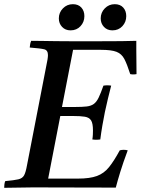

<svg xmlns="http://www.w3.org/2000/svg" viewBox="-32 -896 674 917"><path d="M-12 1Q-12 -6 -11 -15Q-10 -24 -7 -31Q36 -35 55.5 -39.5Q75 -44 83 -58.5Q91 -73 97 -107L189 -581Q193 -599 195 -612Q197 -625 197 -633Q197 -656 179.5 -660.5Q162 -665 110 -669Q111 -677 112 -684.5Q113 -692 117 -701Q136 -701 167.5 -700.5Q199 -700 236 -699.5Q273 -699 306 -699H443Q504 -699 547.5 -699.5Q591 -700 619 -701V-657Q619 -630 619.5 -602Q620 -574 620 -542Q604 -539 590 -542Q575 -589 562 -614Q549 -639 524.5 -648.5Q500 -658 451 -658H317L264 -385H325Q361 -385 382 -387.5Q403 -390 416 -399.5Q429 -409 439 -429.5Q449 -450 462 -487Q481 -490 499 -487Q492 -460 483.5 -425Q475 -390 469 -361Q463 -332 457 -297Q451 -262 447 -230Q427 -227 409 -230Q411 -241 411.5 -253Q412 -265 412 -273Q412 -307 403 -321Q394 -335 373.5 -338.5Q353 -342 316 -342H256L198 -43H340Q397 -43 431 -55.5Q465 -68 489 -98Q513 -128 540 -178Q559 -183 578 -178Q556 -119 542.5 -75Q529 -31 521 0Q423 0 323 -0.5Q223 -1 126 -1Q98 -1 57.5 0Q17 1 -12 1ZM305 -751Q280 -751 264.5 -767.5Q249 -784 249 -808Q249 -836 268.5 -856Q288 -876 316 -876Q342 -876 356.5 -860Q371 -844 371 -819Q371 -791 352.5 -771Q334 -751 305 -751ZM505 -751Q480 -751 464.5 -767.5Q449 -784 449 -808Q449 -836 468.5 -856Q488 -876 516 -876Q542 -876 556.5 -860Q571 -844 571 -819Q571 -791 552.5 -771Q534 -751 505 -751Z"/></svg>

Font: Tiro Gurmukhi
Style: Italic
Weight: 400
Italic angle: -11°
Designer: Gurmukhi: John Hudson & Fiona Ross, assisted by Paul Hanslow. Latin: John Hudson with Paul Hanslow, assisted by Kaja Soj
Foundry: Tiro Typeworks Ltd.
Version: Version 1.52